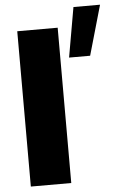

<svg xmlns="http://www.w3.org/2000/svg" viewBox="-57 -860 561 899"><g transform="rotate(-5 224.0 -410.0)"><path d="M241 -730H51V0H241ZM448 -820H323L282 -586H381Z"/></g></svg>

Font: Geom Black
Style: Bold
Weight: 900
Version: Version 1.102